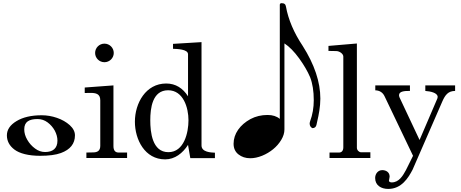

<svg xmlns="http://www.w3.org/2000/svg" viewBox="-20 -1018 2970 1237"><path d="M238.3 -14.2C294.9 -14.2 339.8 -20 372.6 -32.2C432.6 -54.2 462.9 -92.3 462.9 -146C462.9 -169.4 451.7 -191.4 429.2 -211.9C406.7 -231.9 379.4 -247.6 346.7 -258.8C314 -270 281.2 -275.4 248.5 -275.4C181.6 -275.4 127.4 -262.7 86.4 -237.8C44.9 -212.9 24.4 -182.1 24.4 -146C24.4 -110.4 40 -79.1 73.2 -54.2C106 -29.3 163.6 -14.2 238.3 -14.2ZM270.5 -38.6C247.6 -38.6 226.1 -45.9 206.1 -61C185.1 -76.2 168.5 -95.2 155.8 -117.2C142.6 -139.6 136.2 -162.1 136.2 -184.6C136.2 -233.9 168 -251 222.2 -251C246.1 -251 267.6 -243.7 286.6 -229.5C305.7 -215.3 321.3 -197.3 333 -176.3C344.2 -154.8 350.1 -133.3 350.1 -111.8C350.1 -61.5 319.8 -38.6 270.5 -38.6Z M536.6 -35.2V0H798.8V-35.2H744.6C723.6 -35.2 710.9 -46.9 710.9 -77.1V-467.8L525.9 -454.1V-418.9H531.7C542 -418.9 552.7 -419.4 563 -419.4C596.2 -419.4 626 -414.6 626 -372.1V-78.1C626 -46.9 607.9 -36.1 579.6 -36.1ZM592.8 -676.8C592.8 -644 619.6 -617.2 652.8 -617.2C686 -617.2 712.9 -644 712.9 -676.8C712.9 -710 686 -736.8 652.8 -736.8C619.6 -736.8 592.8 -710 592.8 -676.8Z M849.1 -233.9C849.1 -118.7 913.1 8.8 1043.9 8.8C1106.9 8.8 1157.2 -31.2 1191.4 -84.5L1206.1 1H1364.7V-34.2C1338.9 -35.2 1278.3 -37.6 1278.3 -80.6V-746.6L1094.7 -735.4V-703.6C1119.1 -702.6 1191.4 -701.7 1191.4 -668.5V-397.5C1158.2 -449.7 1111.8 -480 1050.8 -480C919.4 -480 849.1 -353.5 849.1 -233.9ZM948.2 -243.2C948.2 -320.3 961.4 -436.5 1063 -436.5C1161.1 -436.5 1194.3 -324.2 1194.3 -243.2C1194.3 -163.6 1166 -37.6 1064.9 -37.6C960.4 -37.6 948.2 -167 948.2 -243.2Z M1592.3 1.5C1616.7 1.5 1642.1 -3.9 1668.9 -14.6C1695.3 -25.4 1718.8 -39.6 1739.7 -56.6C1760.7 -73.7 1778.3 -93.8 1792 -116.7C1805.7 -139.6 1812.5 -161.6 1812.5 -184.1V-738.3C1844.2 -717.8 1875.5 -685.5 1907.2 -642.1C1937.5 -600.1 1961.4 -559.6 1978 -520.5C1993.7 -480.5 2001.5 -430.7 2001.5 -372.6C2001.5 -324.2 1993.7 -278.8 1978 -236.8C1976.1 -231 1975.1 -226.1 1975.1 -222.2C1975.1 -208.5 1981 -198.2 1992.7 -192.4C2006.3 -192.4 2015.1 -199.2 2018.6 -212.4L2024.4 -238.8C2033.2 -275.9 2043.9 -329.6 2043.9 -382.8C2043.9 -489.7 2005.9 -603 1930.2 -722.2C1873.5 -807.1 1837.4 -892.1 1822.3 -975.6C1819.8 -991.2 1811.5 -997.6 1793 -997.6C1787.6 -997.6 1783.7 -994.1 1782.7 -988.3V-252C1763.2 -268.6 1736.8 -277.3 1704.1 -277.3C1663.6 -277.3 1627 -268.6 1593.8 -251C1560.1 -232.4 1533.7 -210 1514.2 -182.1C1494.6 -153.8 1484.9 -123.5 1484.9 -91.8C1484.9 -62.5 1495.6 -39.6 1516.1 -23.4C1537.1 -6.8 1562.5 1.5 1592.3 1.5Z M2103 -35.2V0H2366.2V-37.1H2305.2C2293.9 -37.1 2279.3 -49.8 2279.3 -65.9V-737.8L2096.2 -722.2V-689.9L2146 -689C2168 -689 2191.9 -670.9 2191.9 -653.8V-68.8C2191.9 -47.9 2182.1 -35.2 2164.1 -35.2Z M2397 128.9C2397 176.8 2436 199.2 2481 199.2C2566.9 199.2 2609.9 128.9 2638.2 75.2L2830.1 -365.2C2848.1 -405.8 2867.2 -432.1 2912.1 -432.1V-467.8H2720.2V-432.1C2751.5 -429.7 2799.8 -420.9 2799.8 -393.1C2799.8 -390.1 2798.8 -387.2 2797.9 -383.8L2683.1 -116.2L2554.2 -390.1C2551.8 -396 2550.8 -400.9 2550.8 -404.8C2550.8 -430.7 2589.8 -432.1 2612.3 -432.1H2621.1V-467.8H2397.9V-436C2423.8 -436 2446.3 -422.9 2458 -397L2641.1 -14.2L2595.2 78.1C2576.2 112.8 2551.3 157.2 2503.9 157.2C2497.1 157.2 2485.8 154.8 2485.8 146C2485.8 143.1 2490.2 123 2490.2 121.1V119.1C2490.2 91.8 2467.3 78.1 2442.9 78.1C2415 78.1 2397 102.1 2397 128.9Z"/></svg>

Font: MusGlyphs
Style: Regular
Weight: 400
Version: Version 2.1